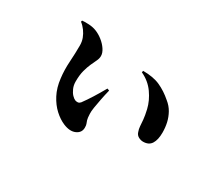

<svg xmlns="http://www.w3.org/2000/svg" viewBox="-94 -761 1189 1019"><g transform="rotate(30 500.0 -252.0)"><path d="M357 6Q326 -7 296.5 -34Q267 -61 245.5 -102Q224 -143 218 -197Q212 -245 215.5 -298.5Q219 -352 219 -399Q219 -422 211.5 -442Q204 -462 191 -480Q178 -498 161 -511L163 -519Q179 -521 204.5 -519.5Q230 -518 250 -510Q273 -501 294.5 -484Q316 -467 330 -446Q344 -425 344 -406Q344 -391 336.5 -375.5Q329 -360 319.5 -339Q310 -318 302.5 -290Q295 -262 295 -222Q295 -199 303.5 -180Q312 -161 323 -149.5Q334 -138 344 -134Q353 -131 361 -132Q369 -133 376 -141Q396 -168 417 -201.5Q438 -235 460 -274L473 -269Q465 -237 459 -206Q453 -175 449 -150.5Q445 -126 446 -111Q447 -85 450.5 -74Q454 -63 457 -56Q460 -49 460 -34Q460 -3 430 10.5Q400 24 357 6ZM764 -124Q750 -124 736 -131.5Q722 -139 717 -155Q711 -171 710 -187.5Q709 -204 707 -226.5Q705 -249 697 -284Q686 -331 655.5 -374Q625 -417 575 -440L577 -450Q640 -450 682 -431Q724 -412 763 -378Q788 -358 802.5 -332Q817 -306 823.5 -277.5Q830 -249 830 -217Q830 -173 814.5 -148.5Q799 -124 764 -124Z"/></g></svg>

Font: Noto Serif TC ExtraBold
Style: Regular
Weight: 800
Designer: Ryoko NISHIZUKA 西塚涼子 (kana & ideographs); Frank Grießhammer (Latin, Greek & Cyrillic); Wenlong ZHANG 张文龙 (bopomofo); San
Foundry: Adobe
Version: Version 2.002-H1;hotconv 1.1.0;makeotfexe 2.6.0